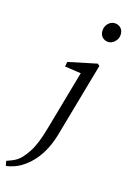

<svg xmlns="http://www.w3.org/2000/svg" viewBox="-272 -800 739 1108"><g transform="rotate(20 98.0 -246.5)"><path d="M-80 248 -88 220Q-70 212 -55.5 204.5Q-41 197 -29 187.5Q-17 178 -7 166Q10 144 24.5 117.5Q39 91 51.5 51.5Q64 12 75 -48L146 -416L165 -401L45 -408L48 -437L217 -488L230 -478L142 -23Q133 23 116.5 64Q100 105 76.5 138.5Q53 172 21 199Q-3 219 -28.5 231Q-54 243 -80 248ZM228 -626Q206 -626 191.5 -640.5Q177 -655 177 -680Q177 -705 193.5 -723Q210 -741 232 -741Q255 -741 269.5 -726.5Q284 -712 284 -688Q284 -663 267 -644.5Q250 -626 228 -626Z"/></g></svg>

Font: Source Serif 4
Style: Italic
Weight: 400
Italic angle: -12°
Designer: Frank Grießhammer
Foundry: Adobe Systems Incorporated
Version: Version 4.004;hotconv 1.0.116;makeotfexe 2.5.65601